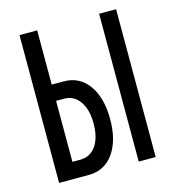

<svg xmlns="http://www.w3.org/2000/svg" viewBox="-104 -782 794 870"><g transform="rotate(-15 293.0 -346.5)"><path d="M66.4 0V-693.4H149.4V-439H205.6Q279.3 -439 322 -379.6Q364.7 -320.3 364.7 -219.7Q364.7 -118.7 322 -59.3Q279.3 0 205.6 0ZM439.9 0V-693.4H519.5V0ZM149.4 -76.7H186.5Q232.9 -76.7 260 -115Q287.1 -153.3 287.1 -219.7Q287.1 -285.6 260 -324.2Q232.9 -362.8 186.5 -362.8H149.4Z"/></g></svg>

Font: Cascadia Mono SemiLight
Style: Regular
Weight: 350
Monospace: yes
Designer: Aaron Bell
Foundry: Saja Typeworks
Version: Version 2404.023; ttfautohint (v1.8.4)